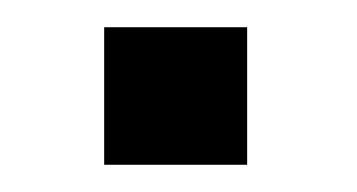

<svg xmlns="http://www.w3.org/2000/svg" viewBox="-20 -435 262 141"><path d="M161.5 -415V-314H56.5V-415Z"/></svg>

Font: Public Sans Light
Style: Regular
Weight: 300
Designer: The Public Sans Project Authors: Dan O. Williams and USWDS (Libre Franklin designed by Pablo Impallari and Rodrigo Fuenz
Version: Version 1.007